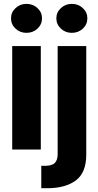

<svg xmlns="http://www.w3.org/2000/svg" viewBox="-20 -789 519 1013"><path d="M44.4 0V-545.9H195.3V0ZM119.6 -615.7Q85.9 -615.7 62 -637.9Q38.1 -660.2 38.1 -692.4Q38.1 -724.1 62 -746.3Q85.9 -768.6 119.6 -768.6Q153.8 -768.6 177.7 -746.3Q201.7 -724.1 201.7 -692.4Q201.7 -660.2 177.7 -637.9Q153.8 -615.7 119.6 -615.7ZM284.2 -545.9H435.1V27.3Q435.1 122.1 379.9 163.1Q324.7 204.1 228.5 204.1H197.8V85.9H217.3Q254.4 85.9 269.3 70.6Q284.2 55.2 284.2 24.9ZM358.9 -615.7Q325.2 -615.7 301.3 -637.9Q277.3 -660.2 277.3 -692.4Q277.3 -724.1 301.3 -746.3Q325.2 -768.6 358.9 -768.6Q393.1 -768.6 417 -746.3Q440.9 -724.1 440.9 -692.4Q440.9 -660.2 417 -637.9Q393.1 -615.7 358.9 -615.7Z"/></svg>

Font: Inter Tight
Style: Bold
Weight: 700
Designer: Rasmus Andersson
Foundry: rsms
Version: Version 3.004; ttfautohint (v1.8.4.7-5d5b)